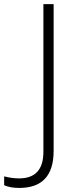

<svg xmlns="http://www.w3.org/2000/svg" viewBox="-110 -734 377 934"><path d="M-16.1 180.2Q-61 180.2 -89.8 167V124Q-51.8 133.8 -17.1 133.8Q101.1 133.8 101.1 4.9V-713.9H150.9V0Q150.9 180.2 -16.1 180.2Z"/></svg>

Font: CAA NEO Sans Light
Style: Regular
Weight: 300
Version: Version 1.10